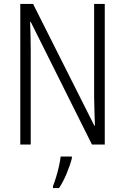

<svg xmlns="http://www.w3.org/2000/svg" viewBox="-20 -734 634 975"><path d="M512 0H447L136 -623H133Q134 -590 135 -555Q136 -520 136 -480V0H83V-714H148L459 -96H462Q461 -132 459.5 -172Q458 -212 458 -242V-714H512ZM345 70Q336 105 318.5 147Q301 189 280 221H249V211Q256 194 264.5 166.5Q273 139 279.5 110Q286 81 288 61H345Z"/></svg>

Font: Noto Sans Khmer UI Condensed Light
Style: Regular
Weight: 300
Width: 3
Designer: Danh Hong and the Monotype Design Team
Foundry: Monotype Imaging Inc.
Version: Version 2.002; ttfautohint (v1.8.4.7-5d5b)